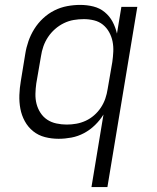

<svg xmlns="http://www.w3.org/2000/svg" viewBox="-20 -558 640 783"><path d="M353 205 402 -91Q388 -68 367.5 -48Q347 -28 322.5 -15Q298 -2 271.5 3Q245 8 219 8Q190 8 163 1Q136 -6 115 -23Q94 -40 81 -64Q68 -88 63 -115Q58 -142 59 -170.5Q60 -199 65 -228L83 -338Q87 -364 96 -390Q105 -416 120 -440Q135 -464 156 -483.5Q177 -503 202 -515.5Q227 -528 254 -533Q281 -538 307 -538Q335 -538 361 -531.5Q387 -525 407 -508.5Q427 -492 439 -469.5Q451 -447 457 -421L475 -530H540L418 205ZM252 -50Q252 -50 252 -50Q252 -50 252 -50Q272 -50 291.5 -53.5Q311 -57 329.5 -65.5Q348 -74 364 -88Q380 -102 391.5 -119.5Q403 -137 409.5 -156Q416 -175 419 -195L438 -305Q441 -326 442 -347.5Q443 -369 439 -389Q435 -409 425 -427Q415 -445 399.5 -457.5Q384 -470 363.5 -475Q343 -480 322 -480Q301 -480 280.5 -476.5Q260 -473 240.5 -463.5Q221 -454 204.5 -439.5Q188 -425 176 -407Q164 -389 157 -369Q150 -349 147 -328L128 -218Q125 -197 124.5 -175.5Q124 -154 129 -134.5Q134 -115 145 -98Q156 -81 172.5 -70Q189 -59 210 -54.5Q231 -50 252 -50Z"/></svg>

Font: Iosevka Curly LtExObl
Style: Regular
Weight: 300
Width: 7
Italic angle: -9°
Monospace: yes
Designer: Belleve Invis
Foundry: Belleve Invis
Version: Version 11.1.0; ttfautohint (v1.8.3)